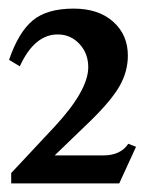

<svg xmlns="http://www.w3.org/2000/svg" viewBox="-20 -696 340 446"><path d="M296 -355 257 -270H6V-294L107 -402Q185 -486 185 -540Q185 -572 164.5 -594Q144 -616 114 -616Q60 -616 26 -542L1 -557Q23 -621 56 -648.5Q89 -676 151 -676Q209 -676 243 -645.5Q277 -615 277 -567Q277 -530 258 -496.5Q239 -463 191 -416L107 -335H220Q260 -335 278 -362Z"/></svg>

Font: STIX MathJax Latin
Style: Regular
Weight: 400
Designer: MicroPress Inc., with final additions and corrections provided by Coen Hoffman, Elsevier (retired)
Version: Version 1.1.1